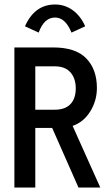

<svg xmlns="http://www.w3.org/2000/svg" viewBox="-20 -834 490 854"><path d="M44 0V-623H216Q317 -623 364 -574Q411 -525 411 -443Q411 -386 381.5 -338.5Q352 -291 303 -274L426 0H329L212 -265H137V0ZM137 -346H223Q270 -346 293.5 -371Q317 -396 317 -441Q317 -485 293.5 -512Q270 -539 223 -539H137ZM152 -689 91 -717Q134 -814 225 -814Q268 -814 303 -789Q338 -764 359 -717L298 -689Q271 -756 225 -756Q176 -756 152 -689Z"/></svg>

Font: Inconsolata SemiCondensed SemiBold
Style: Regular
Weight: 600
Width: 4
Monospace: yes
Designer: Raph Levien, Cyreal, Brenton Simpson
Foundry: Raph Levien, Cyreal, Google
Version: Version 3.001; ttfautohint (v1.8.2.53-6de2)